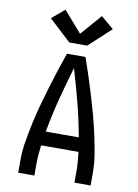

<svg xmlns="http://www.w3.org/2000/svg" viewBox="-104 -1055 809 1123"><g transform="rotate(10 300.0 -493.5)"><path d="M85 0V-74Q85 -130 94.5 -186.5Q104 -243 116 -298.5Q128 -354 143 -409Q158 -464 174.5 -518.5Q191 -573 208.5 -627Q226 -681 245 -735H355Q374 -681 391.5 -627Q409 -573 425.5 -518.5Q442 -464 457 -409Q472 -354 484 -298.5Q496 -243 505.5 -186.5Q515 -130 515 -74V0H419V-74Q419 -100 416.5 -127Q414 -154 411 -181H189Q186 -154 183.5 -127Q181 -100 181 -74V0ZM202 -265H398Q380 -365 354.5 -463.5Q329 -562 300 -659Q271 -562 245.5 -463.5Q220 -365 202 -265ZM247 -802 116 -923 192 -987 300 -863 408 -987 484 -923 353 -802Z"/></g></svg>

Font: Iosevka Curly Medium Extended
Style: Regular
Weight: 500
Width: 7
Monospace: yes
Designer: Belleve Invis
Foundry: Belleve Invis
Version: Version 11.1.0; ttfautohint (v1.8.3)